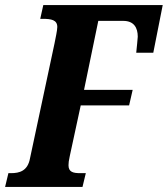

<svg xmlns="http://www.w3.org/2000/svg" viewBox="-40 -734 659 754"><path d="M-20 0H284L297 -54H275C248 -54 229 -58 229 -85C229 -95 230 -102 234 -121L277 -320H467L481 -381H290L346 -652H444C486 -652 501 -625 501 -590C501 -582 497 -550 495 -527H562L599 -714H130L118 -660H128C161 -660 185 -656 185 -628C185 -615 178 -584 174 -563L78 -113C69 -62 36 -54 3 -54H-7Z"/></svg>

Font: Noto Serif Condensed Extra
Style: Italic
Weight: 800
Width: 3
Italic angle: -12°
Designer: Monotype Design Team
Foundry: Monotype Imaging Inc.
Version: Version 1.901